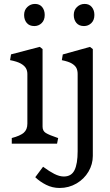

<svg xmlns="http://www.w3.org/2000/svg" viewBox="-20 -714 546 954"><path d="M116 -99.5V-346.5Q116 -363 108.5 -375.6Q101 -388.2 82.9 -398.4Q64.8 -408.5 30 -415.2L34.8 -443.8L177.5 -481.2L191.5 -470.2V-84.5Q191.5 -63.2 207.8 -53.2Q224 -43.2 266 -29L269 -28.2L263.5 0H38.5V-28.2Q79.5 -38.8 97.8 -54.2Q116 -69.8 116 -99.5ZM202.2 -639.5Q202.2 -663.2 189.5 -678.9Q176.8 -694.5 153.8 -694.5Q131.8 -694.5 115.8 -679.2Q99.8 -664 99.8 -639.5Q99.8 -615.8 112.9 -600.1Q126 -584.5 150.5 -584.5Q171.8 -584.5 187 -599.2Q202.2 -614 202.2 -639.5ZM365.8 -346.2V37.5Q365.8 100.2 350.2 131.6Q334.8 163 297 163Q275 163 249.4 149.8Q223.8 136.5 200.8 119.2L194 114.5L155.2 166.5Q177.8 188.5 209 204.2Q240.2 220 276.2 220Q321.8 220 359.9 197.8Q398 175.5 419.6 138.9Q441.2 102.2 441.2 60.8V-470L427.2 -481L292 -443.5L287.2 -415Q321.2 -408.2 337.5 -398.1Q353.8 -388 359.8 -375.8Q365.8 -363.5 365.8 -346.2ZM449 -639.5Q449 -663.2 436.2 -678.9Q423.5 -694.5 400.5 -694.5Q378.5 -694.5 362.5 -679.2Q346.5 -664 346.5 -639.5Q346.5 -615.8 359.6 -600.1Q372.8 -584.5 397.2 -584.5Q418.5 -584.5 433.8 -599.2Q449 -614 449 -639.5Z"/></svg>

Font: TMT Limkin
Style: Regular
Weight: 400
Designer: Gabriel Drozdov
Version: Version 1.000;Glyphs 3.1.2 (3151)